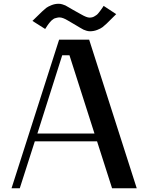

<svg xmlns="http://www.w3.org/2000/svg" viewBox="-20 -1003 790 1023"><path d="M341.8 -893.6Q314.5 -910.2 296.9 -910.2Q290 -910.2 283.2 -908.4Q276.4 -906.7 271.7 -905.3Q267.1 -903.8 261.5 -899.2Q255.9 -894.5 253.2 -892.6Q250.5 -890.6 245.1 -883.5Q239.7 -876.5 238.5 -875.2Q237.3 -874 231.7 -865.7Q226.1 -857.4 226.1 -856.9L220.7 -848.6L152.8 -891.6L205.1 -942.4Q217.3 -954.1 226.3 -960.9Q235.4 -967.8 253.9 -975.3Q272.5 -982.9 292.5 -982.9Q302.7 -982.9 312.7 -979.7Q322.8 -976.6 328.6 -973.9Q334.5 -971.2 348.4 -962.6Q362.3 -954.1 368.7 -950.7L411.6 -926.8Q441.9 -909.2 457 -909.2Q464.8 -909.2 471.4 -910.9Q478 -912.6 484.1 -916.5Q490.2 -920.4 494.6 -923.3Q499 -926.3 504.4 -933.1Q509.8 -939.9 512.2 -942.9Q514.6 -945.8 520 -953.6Q525.4 -961.4 526.9 -963.4L532.2 -971.7L599.1 -927.7L547.9 -877Q535.6 -865.7 526.4 -858.4Q517.1 -851.1 498.5 -843.8Q480 -836.4 459.5 -836.4Q449.7 -836.4 439.7 -839.6Q429.7 -842.8 425 -845Q420.4 -847.2 404.8 -856.4Q389.2 -865.7 384.3 -868.7ZM294.9 -791.5H455.1L708.5 0H577.1L497.1 -250H165.5L85.4 0H41.5ZM311.5 -708.5 179.2 -291.5H483.4L350.1 -708.5Z"/></svg>

Font: Resagnicto
Style: Bold
Weight: 700
Version: Version 0.9991